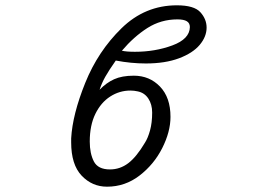

<svg xmlns="http://www.w3.org/2000/svg" viewBox="-20 -700 1040 723"><path d="M646 -680Q711 -680 734.5 -654Q758 -628 758 -596Q758 -562 732 -531Q706 -500 654 -480.5Q602 -461 529 -461Q474 -461 416 -472Q390 -435 376.5 -411Q363 -387 355 -362Q380 -388 409.5 -401.5Q439 -415 484 -415Q543 -415 582.5 -374Q622 -333 622 -260Q622 -204 591 -142.5Q560 -81 505.5 -39Q451 3 383 3Q327 3 287.5 -38.5Q248 -80 248 -164V-179Q253 -269 301 -388Q349 -507 437.5 -593.5Q526 -680 646 -680ZM488 -505Q564 -505 629 -529Q694 -553 695 -598Q695 -613 683.5 -620Q672 -627 648 -627Q586 -627 535 -594.5Q484 -562 439 -509Q456 -505 488 -505ZM553 -276Q553 -307 538.5 -329Q524 -351 498 -356Q485 -359 471 -359Q430 -359 395 -336.5Q360 -314 339 -271Q318 -228 318 -167Q318 -122 333.5 -92Q349 -62 394 -62Q432 -62 463 -85.5Q494 -109 526 -163Q537 -180 545 -209Q553 -238 553 -276Z"/></svg>

Font: Fusion Kai T
Style: Regular
Weight: 400
Designer: Fontworks Inc.
Version: Version 24.134;May 13, 2024